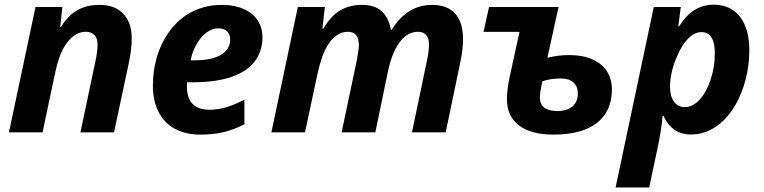

<svg xmlns="http://www.w3.org/2000/svg" viewBox="-20 -577 3330 837"><path d="M134.8 -546.4H252L242.7 -460H246.1Q276.9 -509.8 317.4 -532.7Q357.9 -555.7 414.1 -555.7Q481 -555.7 517.6 -517.1Q554.2 -478.5 554.2 -409.7Q554.2 -362.3 542 -304.7L477.1 0H330.6L396.5 -312.5Q405.3 -353 405.3 -383.8Q405.3 -410.2 391.6 -424.3Q377.9 -438.5 354 -438.5Q327.6 -438.5 304.4 -422.6Q281.2 -406.7 262.7 -377Q236.3 -335.4 220.2 -258.8L165.5 0H19Z M646.5 -204.1Q646.5 -269.5 664.1 -328.9Q681.6 -388.2 714.8 -435.3Q748 -482.4 793 -511.7Q860.4 -555.7 947.8 -555.7Q1001.5 -555.7 1041.3 -538.3Q1081.1 -521 1102.5 -489.3Q1124 -457.5 1124 -415Q1124 -362.3 1099.6 -322.5Q1075.2 -282.7 1027.3 -257.8Q950.7 -218.3 820.8 -218.3H795.4Q794.9 -212.4 794.9 -198.7Q794.9 -148.9 819.8 -123.8Q844.7 -98.6 893.1 -98.6Q929.2 -98.6 965.3 -109.1Q1001.5 -119.6 1045.4 -142.6V-35.2Q997.6 -10.7 953.1 -0.5Q908.7 9.8 853.5 9.8Q788.6 9.8 742.2 -15.6Q695.8 -41 671.1 -89.1Q646.5 -137.2 646.5 -204.1ZM983.4 -405.3Q983.4 -426.8 970 -440.2Q956.5 -453.6 931.2 -453.6Q905.3 -453.6 880.4 -435.1Q855.5 -416.5 836.9 -384.5Q818.4 -352.5 811 -314H828.1Q902.8 -314 943.1 -337.9Q983.4 -361.8 983.4 -405.3Z M1278.3 -546.4H1396L1385.7 -451.7H1389.2Q1421.4 -506.8 1462.2 -531.2Q1502.9 -555.7 1559.1 -555.7Q1613.3 -555.7 1643.8 -528.1Q1674.3 -500.5 1684.1 -446.8H1687.5Q1721.2 -501.5 1765.1 -528.6Q1809.1 -555.7 1864.3 -555.7Q1929.7 -555.7 1964.1 -517.8Q1998.5 -480 1998.5 -406.7Q1998.5 -363.3 1987.8 -311L1922.9 0H1775.9L1841.8 -315.4Q1850.1 -353 1850.1 -386.7Q1850.1 -411.6 1837.4 -425Q1824.7 -438.5 1802.7 -438.5Q1760.7 -438.5 1729.5 -401.9Q1689.9 -356.9 1670.4 -261.7L1616.2 0H1469.2L1535.6 -314.5Q1544.4 -363.8 1544.4 -379.4Q1544.4 -438.5 1497.1 -438.5Q1470.7 -438.5 1447.8 -423.1Q1424.8 -407.7 1407.7 -378.4Q1381.8 -335.4 1364.7 -257.8L1309.6 0H1163.1Z M2189.9 -145Q2189.9 -189.5 2203.6 -250L2244.6 -438H2087.9L2111.8 -546.4H2415L2366.2 -325.2Q2393.6 -331.5 2415.5 -334.2Q2437.5 -336.9 2462.4 -336.9Q2519.5 -336.9 2561.3 -318.8Q2603 -300.8 2625.2 -267.1Q2647.5 -233.4 2647.5 -187.5Q2647.5 -92.3 2582.3 -41.3Q2517.1 9.8 2392.6 9.8Q2295.4 9.8 2242.7 -30Q2189.9 -69.8 2189.9 -145ZM2499 -168.5Q2499 -200.2 2480 -217.5Q2460.9 -234.9 2425.3 -234.9Q2380.9 -234.9 2344.2 -222.7Q2333.5 -171.4 2333.5 -152.8Q2333.5 -92.8 2410.6 -92.8Q2450.7 -92.8 2474.9 -112.8Q2499 -132.8 2499 -168.5Z M2830.1 -546.4H2947.8L2937 -462.9H2940.9Q2970.7 -510.3 3007.8 -533.4Q3044.9 -556.6 3091.3 -556.6Q3139.6 -556.6 3174.6 -533.2Q3209.5 -509.8 3228 -465.3Q3246.6 -420.9 3246.6 -358.4Q3246.6 -293.9 3231 -232.4Q3215.3 -170.9 3186.5 -120.6Q3157.7 -70.3 3119.6 -38.6Q3061.5 9.3 2991.7 9.3Q2909.7 9.3 2872.1 -72.3H2868.7Q2863.8 -10.7 2843.8 81.5L2810.1 240.2H2663.6ZM3077.6 -229.5Q3096.2 -284.7 3096.2 -344.7Q3096.2 -437 3037.6 -437Q3007.8 -437 2980 -408.9Q2952.1 -380.9 2931.6 -331.5Q2917 -299.8 2908.9 -264.6Q2900.9 -229.5 2900.9 -199.2Q2900.9 -158.2 2918 -134Q2935.1 -109.9 2964.8 -109.9Q2999 -109.9 3029.1 -141.6Q3059.1 -173.3 3077.6 -229.5Z"/></svg>

Font: Viking Open Sans
Style: Bold Italic
Weight: 700
Italic angle: -12°
Foundry: Ascender Corporation
Version: Version 2.000